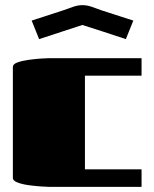

<svg xmlns="http://www.w3.org/2000/svg" viewBox="-20 -726 600 746"><path d="M530 -500V-432H310V-68H530V0H170Q162 0 139.5 -1.5Q117 -3 91.5 -6.5Q66 -10 48 -17Q30 -24 30 -34V-466Q30 -477 48 -483.5Q66 -490 91.5 -493.5Q117 -497 139.5 -498.5Q162 -500 170 -500ZM132 -574 103 -646 226 -686Q243 -692 262.5 -699Q282 -706 300 -706Q319 -706 338 -699Q357 -692 374 -686L498 -646L469 -574Q426 -588 384 -602Q342 -616 300 -629Z"/></svg>

Font: Gajraj One
Style: Regular
Weight: 400
Designer: Saurabh Sharma
Foundry: Saurabh Sharma
Version: Version 1.000